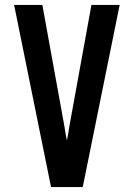

<svg xmlns="http://www.w3.org/2000/svg" viewBox="-20 -755 540 775"><path d="M186 0 37 -735H151L240 -245Q242 -231 244.5 -216.5Q247 -202 250 -188Q253 -202 255.5 -216.5Q258 -231 260 -245L349 -735H463L314 0Z"/></svg>

Font: Iosevka SS04
Style: Bold
Weight: 700
Monospace: yes
Designer: Belleve Invis
Foundry: Belleve Invis
Version: Version 19.0.0; ttfautohint (v1.8.4)